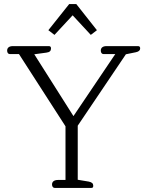

<svg xmlns="http://www.w3.org/2000/svg" viewBox="-20 -921 721 941"><path d="M247 -750 336 -846 425 -750 455 -773 354 -901H319L217 -773ZM248 0H428C436 0 437 -5 437 -11C437 -21 431 -28 415 -31L361 -40V-305L597 -655L646 -665C660 -668 667 -674 667 -684C667 -689 665 -695 657 -695H502C484 -695 474 -687 474 -673C474 -663 479 -656 487 -656H545L340 -352L148 -655L207 -663C224 -665 230 -672 230 -684C230 -689 228 -695 220 -695H43C25 -695 15 -687 15 -673C15 -663 20 -656 28 -656H73L301 -302V-39H264C246 -39 235 -31 235 -17C235 -7 240 0 248 0Z"/></svg>

Font: Maitree Light
Style: Regular
Weight: 300
Designer: CadsonDemak Team
Foundry: CadsonDemak
Version: Version 1.000;PS 001.000;hotconv 1.0.88;makeotf.lib2.5.64775